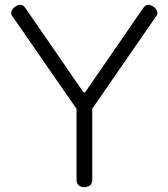

<svg xmlns="http://www.w3.org/2000/svg" viewBox="-20 -694 696 795"><path d="M362 -244V51Q362 66 352.5 73.5Q343 81 329 81Q315 81 306 73.5Q297 66 297 51V-243L34 -623Q24 -634 27 -645.5Q30 -657 41 -665Q52 -674 64 -674Q76 -674 85 -661L324 -314Q329 -307 334 -314L573 -661Q582 -674 594 -674Q606 -674 617 -665Q628 -657 631 -645.5Q634 -634 624 -623Z"/></svg>

Font: Cafe24 Ssurround air
Style: Light
Weight: 300
Designer: Cafe24 thkim, hmlim, mnelim, sdjeong, hskwak & 4IRTF
Foundry: Cafe24
Version: Version 1.001